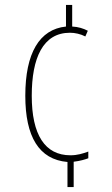

<svg xmlns="http://www.w3.org/2000/svg" viewBox="-20 -744 451 774"><path d="M271 -637V-724H246V-637C139 -626 82 -530 82 -358C82 -193 137 -101 252 -91V10H277V-92C302 -95 323 -101 336 -106V-133C314 -125 292 -118 264 -118C161 -118 108 -201 108 -358C108 -510 153 -612 262 -612C282 -612 305 -607 324 -597L334 -620C317 -629 295 -636 271 -637Z"/></svg>

Font: Noto Sans Armenian ExtraCondensed Thin
Style: Regular
Weight: 100
Width: 2
Designer: Monotype Design Team
Foundry: Monotype Imaging Inc.
Version: Version 2.008